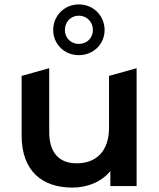

<svg xmlns="http://www.w3.org/2000/svg" viewBox="-20 -843 721 870"><path d="M337 -593C404 -593 454 -644 454 -707C454 -771 404 -823 337 -823C271 -823 221 -771 221 -707C221 -644 271 -593 337 -593ZM337 -772C373 -772 401 -744 401 -707C401 -671 374 -644 337 -644C301 -644 274 -671 274 -707C274 -745 302 -772 337 -772ZM599 -534 474 -499V-264C474 -157 415 -103 328 -103C249 -103 203 -149 203 -246V-534L78 -499V-229C78 -68 171 7 308 7C377 7 440 -19 480 -68V0H599Z"/></svg>

Font: Talent
Style: Bold
Weight: 600
Designer: Mike Powis
Version: Version 1.001;hotconv 1.0.109;makeotfexe 2.5.65596